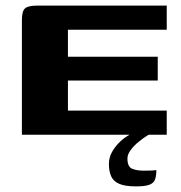

<svg xmlns="http://www.w3.org/2000/svg" viewBox="-20 -480 645 684"><path d="M58 0V-408Q58 -440 69 -450Q80 -460 112 -460H574V-374H222V-278H542V-193H222V-86H574V0ZM465 184Q426 184 405 175Q384 166 376 148Q368 130 368 105Q368 82 378 63.5Q388 45 402.5 30Q417 15 433 5Q449 -5 461 -10H529Q521 -7 505.5 2.5Q490 12 473.5 25.5Q457 39 445.5 54.5Q434 70 434 85Q434 114 450.5 121Q467 128 492 128Q512 128 520.5 127.5Q529 127 532 126.5Q535 126 537 126Q537 146 532.5 159Q528 172 512.5 178Q497 184 465 184Z"/></svg>

Font: Genos
Style: Bold
Weight: 700
Designer: Robert E. Leuschke
Foundry: Robert E. Leuschke
Version: Version 1.010